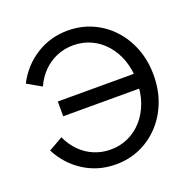

<svg xmlns="http://www.w3.org/2000/svg" viewBox="-130 -862 999 1001"><g transform="rotate(-20 369.5 -361.0)"><path d="M622.6 -402.3V-320.3H348.1H173.8V-402.3H348.1ZM127.4 -502 48.8 -546.9Q92.3 -631.8 171.1 -682.1Q250 -732.4 348.1 -732.4Q420.4 -732.4 482.7 -704.8Q544.9 -677.2 591.6 -627.2Q638.2 -577.1 664.3 -509.5Q690.4 -441.9 690.4 -361.3Q690.4 -280.8 664.3 -213.1Q638.2 -145.5 591.6 -95.5Q544.9 -45.4 482.7 -17.8Q420.4 9.8 348.1 9.8Q250 9.8 171.1 -40.5Q92.3 -90.8 48.8 -175.8L127.4 -220.7Q147.9 -175.3 180.9 -141.8Q213.9 -108.4 256.6 -90.3Q299.3 -72.3 348.1 -72.3Q401.4 -72.3 446.8 -93.3Q492.2 -114.3 526.1 -152.8Q560.1 -191.4 578.9 -244.4Q597.7 -297.4 597.7 -361.3Q597.7 -425.3 578.9 -478.3Q560.1 -531.2 526.1 -569.8Q492.2 -608.4 446.8 -629.4Q401.4 -650.4 348.1 -650.4Q299.3 -650.4 256.6 -632.3Q213.9 -614.3 180.9 -581.1Q147.9 -547.9 127.4 -502Z"/></g></svg>

Font: Giphurs
Style: Regular
Weight: 400
Version: Version 2.010